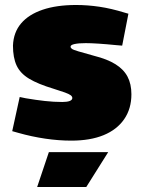

<svg xmlns="http://www.w3.org/2000/svg" viewBox="-20 -555 577 770"><path d="M266 9Q215 9 161 1Q107 -7 54 -22L29 -29L59 -166L83 -161Q124 -154 160 -150Q196 -146 230 -146Q249 -146 259.5 -150Q270 -154 270 -162Q270 -168 263.5 -173Q257 -178 240.5 -184Q224 -190 195 -199Q132 -218 96.5 -239.5Q61 -261 46.5 -292.5Q32 -324 32 -372Q34 -425 64.5 -461Q95 -497 151 -516Q207 -535 285 -535Q331 -535 378.5 -528Q426 -521 481 -504L495 -500L470 -372L446 -374Q406 -378 375 -380Q344 -382 324 -382Q296 -382 279.5 -378.5Q263 -375 263 -368Q263 -363 268.5 -359Q274 -355 294.5 -349Q315 -343 358 -331Q410 -318 443 -297.5Q476 -277 491.5 -247.5Q507 -218 507 -177Q507 -119 478 -77Q449 -35 395.5 -13Q342 9 266 9ZM129 195 176 55H414L326 195Z"/></svg>

Font: REM Black
Style: Regular
Weight: 900
Designer: Octavio Pardo
Foundry: Ashler Design
Version: Version 1.005;gftools[0.9.28]